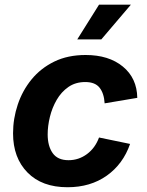

<svg xmlns="http://www.w3.org/2000/svg" viewBox="-20 -787 628 818"><path d="M267.6 10.7Q158.7 10.7 97.2 -52Q35.6 -114.7 35.6 -218.8Q35.6 -281.7 55.7 -341.6Q75.7 -401.4 114.7 -449Q153.8 -496.6 211.4 -524.7Q269 -552.7 344.7 -552.7Q443.4 -552.7 503.4 -503.4Q563.5 -454.1 564.9 -370.1L425.8 -346.7Q423.3 -389.2 404.3 -413.3Q385.3 -437.5 343.3 -437.5Q301.8 -437.5 271.5 -416.5Q241.2 -395.5 221.7 -361.8Q202.1 -328.1 192.6 -289.1Q183.1 -250 183.1 -214.4Q183.1 -165 204.3 -134.8Q225.6 -104.5 272 -104.5Q315.4 -104.5 350.6 -130.6Q385.7 -156.7 401.9 -201.2L534.2 -173.8Q504.4 -87.9 434.8 -38.6Q365.2 10.7 267.6 10.7ZM309.1 -619.1 401.9 -767.1H537.6L411.6 -619.1Z"/></svg>

Font: Inter
Style: Bold Italic
Weight: 700
Italic angle: -9.39999°
Designer: Rasmus Andersson
Foundry: rsms
Version: Version 4.001;git-9221beed3